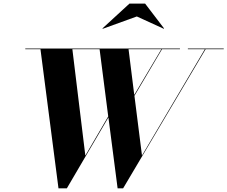

<svg xmlns="http://www.w3.org/2000/svg" viewBox="-20 -1014 1236 1044"><path d="M724 -924.5 539 -857.5 537 -859.5 684 -994.5H769L872 -859.5L870.5 -857.5ZM752 -168.5 1094 -746.5H1001.5V-750H1196.5V-746.5H1098L649.5 10H619.5L569.5 -375.5L343.5 10H298L200 -746.5H117.5V-750H958.5V-746.5H861L711 -493ZM444 -168 568.5 -381 521.5 -746.5H373.5ZM679 -746.5 710 -498 857.5 -746.5Z"/></svg>

Font: Bodoni* 48pt
Style: Bold Italic
Weight: 700
Italic angle: -13°
Version: Version 2.3